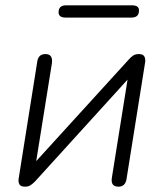

<svg xmlns="http://www.w3.org/2000/svg" viewBox="-20 -695 615 721"><path d="M74 6Q57 6 52.5 -3.5Q48 -13 50 -24L120 -464Q124 -492 151 -492Q179 -492 175 -458L116 -90L464 -472Q471 -480 479.5 -486Q488 -492 501 -492Q517 -492 522 -483Q527 -474 525 -461L455 -22Q450 6 425 6Q395 6 400 -27L459 -396L111 -13Q104 -6 95.5 0Q87 6 74 6ZM226 -629Q200 -629 200 -649Q200 -675 228 -675H476Q502 -675 502 -656Q502 -629 474 -629Z"/></svg>

Font: Nunito Light
Style: Italic
Weight: 300
Italic angle: -9°
Designer: Vernon Adams
Foundry: Vernon Adams
Version: Version 3.601; ttfautohint (v1.8.2.53-6de2)